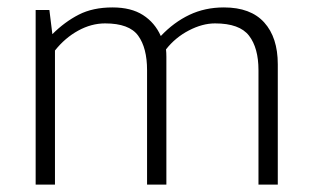

<svg xmlns="http://www.w3.org/2000/svg" viewBox="-20 -497 844 517"><path d="M128 0H76V-470H113L121 -405Q154 -438 192 -457.5Q230 -477 283 -477Q333 -477 365 -456.5Q397 -436 413 -400Q448 -437 490 -457Q532 -477 583 -477Q655 -477 691.5 -436.5Q728 -396 728 -324V0H676V-308Q676 -368 650.5 -401Q625 -434 559 -434Q525 -434 488.5 -415Q452 -396 427 -364Q428 -355 428 -344Q428 -333 428 -324V0H376V-308Q376 -368 352 -401Q328 -434 263 -434Q226 -434 190.5 -414.5Q155 -395 128 -361Z"/></svg>

Font: Mukta Vaani ExtraLight
Style: Regular
Weight: 275
Designer: Noopur Datye, Girish Dalvi, Yashodeep Gholap, Pallavi Karambelkar
Foundry: Ek Type
Version: Version 2.538;PS 1.000;hotconv 16.6.51;makeotf.lib2.5.65220;